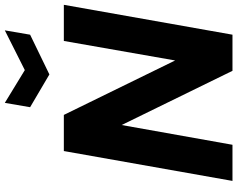

<svg xmlns="http://www.w3.org/2000/svg" viewBox="-114 -871 985 797"><g transform="rotate(-90 378.5 -472.5)"><path d="M26 0 150 -700H300L526 -238L607 -700H757L633 0H483L258 -460L176 0ZM651 -945 633 -840 468 -760 332 -840 350 -945 486 -862Z"/></g></svg>

Font: DM Sans 10pt Black
Style: Italic
Weight: 900
Italic angle: -10°
Version: Version 4.004;gftools[0.9.30]